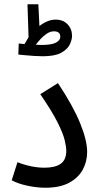

<svg xmlns="http://www.w3.org/2000/svg" viewBox="-20 -876 468 901"><path d="M35 -30 62 -115Q91 -103 124.5 -96Q158 -89 188 -89Q239 -89 265 -107.5Q291 -126 291 -168Q291 -187 283.5 -218.5Q276 -250 250 -302Q224 -354 169 -434L252 -486Q323 -379 356 -298Q389 -217 389 -163Q389 -119 369 -81Q349 -43 305.5 -19Q262 5 193 5Q153 5 108.5 -4.5Q64 -14 35 -30ZM180 -612Q163 -612 140 -613.5Q117 -615 96.5 -617Q76 -619 66 -620L68 -672Q79 -671 95 -669Q104 -685 114 -701L109 -856H160L165 -754Q183 -768 202.5 -776Q222 -784 241 -784Q276 -784 297 -762Q318 -740 318 -708Q318 -689 307 -666.5Q296 -644 266.5 -628Q237 -612 180 -612ZM233 -729Q216 -729 199.5 -718Q183 -707 169.5 -692Q156 -677 148 -666Q162 -665 174 -665Q222 -665 242.5 -676Q263 -687 263 -703Q263 -729 233 -729Z"/></svg>

Font: Noto Sans Arabic UI Cn Md
Style: Regular
Weight: 500
Width: 3
Designer: Monotype Design Team, Nadine Chahine and Nizar Qandah
Foundry: Monotype Imaging Inc.
Version: Version 2.010; ttfautohint (v1.8.4.7-5d5b)